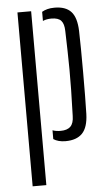

<svg xmlns="http://www.w3.org/2000/svg" viewBox="-56 -644 492 880"><g transform="rotate(-5 190.0 -203.5)"><path d="M58 200V-600H121V200ZM171 -48Q178.5 -45 188 -43.5Q197.5 -42 208 -42Q238.5 -42 253.5 -56.8Q268.5 -71.5 269 -105Q271.5 -174 272.2 -225Q273 -276 272.8 -318.5Q272.5 -361 271.5 -403.2Q270.5 -445.5 269 -496Q268.5 -529 255.2 -543.8Q242 -558.5 210.5 -558.5Q188 -558.5 171 -551V-593Q182 -599.5 196 -603.2Q210 -607 229 -607Q280 -607 305 -580Q330 -553 332 -491Q333 -459 333.5 -408.2Q334 -357.5 334 -301Q334 -244.5 333.5 -193.5Q333 -142.5 332 -109Q330 -47.5 303.8 -20.2Q277.5 7 226.5 7Q192.5 7 171 -7.5Z"/></g></svg>

Font: Big Shoulders Stencil Text Thin Light
Style: Regular
Weight: 300
Version: Version 2.001